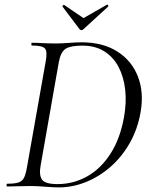

<svg xmlns="http://www.w3.org/2000/svg" viewBox="-20 -811 652 835"><path d="M235.8 4Q211.8 4 177 1Q142.2 -2 112.8 -2Q82.2 -2 57.1 -1Q32 0 11.4 0Q8.4 0 8.4 -6Q8.4 -12 11.4 -12Q42.4 -12 59.2 -17Q76 -22 83.9 -37Q91.8 -52 96.8 -81L178.8 -544Q186.8 -587 175.6 -600Q164.4 -613 118.4 -613Q116.4 -613 116.4 -619Q116.4 -625 118.4 -625Q139 -625 165.5 -623.5Q192 -622 221.8 -622Q249 -622 280.2 -624.5Q311.4 -627 334.6 -627Q426.8 -627 489.7 -587.3Q552.6 -547.6 579.6 -478.7Q606.6 -409.8 591.4 -323Q578.4 -248.2 543.6 -187.7Q508.8 -127.2 459.6 -84.6Q410.4 -42 352.8 -19Q295.2 4 235.8 4ZM230.2 -10.4Q299.6 -10.4 359.1 -43.9Q418.6 -77.4 460.5 -142.5Q502.4 -207.6 519.2 -301Q530.6 -364.4 524.5 -420.4Q518.4 -476.4 495.6 -519.8Q472.8 -563.2 433.3 -587.9Q393.8 -612.6 337.6 -612.6Q288.4 -612.6 266.4 -599.5Q244.4 -586.4 236 -542L156.8 -92Q149 -49.8 162.5 -30.1Q176 -10.4 230.2 -10.4ZM325.2 -685 251.6 -782.6Q250.6 -784.6 254 -787.7Q257.4 -790.8 258.8 -789.6L343.2 -732.2L444.6 -790.4Q447.4 -792.2 450 -788.4Q452.6 -784.6 450.6 -782.6L344 -685Q333.8 -674.8 325.2 -685Z"/></svg>

Font: Cormorant Infant Light
Style: Italic
Weight: 300
Italic angle: -10°
Designer: Christian Thalmann (Catharsis Fonts)
Foundry: Catharsis Fonts
Version: Version 4.001